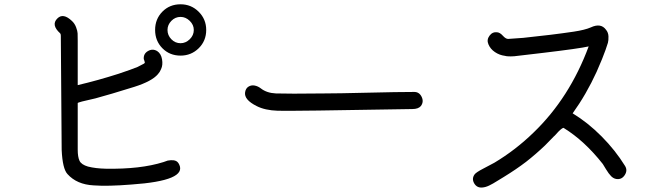

<svg xmlns="http://www.w3.org/2000/svg" viewBox="-20 -837 3040 877"><path d="M797.9 -86.9Q836.9 -11.7 580.1 5.9Q471.7 14.6 408.2 9.8Q331.1 5.9 288.1 -42Q265.6 -66.4 261.7 -152.3L257.8 -673.8Q257.8 -681.6 254.9 -684.6Q211.9 -723.6 242.2 -752.9Q268.6 -779.3 308.6 -741.2Q321.3 -729.5 327.6 -712.4Q334 -695.3 334.5 -684.6Q335 -673.8 335 -650.4V-448.2Q426.8 -469.7 521.5 -500Q580.1 -519.5 608.4 -531.2Q633.8 -543.9 636.7 -545.9Q641.6 -548.8 641.6 -551.3Q641.6 -553.7 639.6 -559.1Q637.7 -564.5 636.7 -567.4Q634.8 -591.8 656.2 -604Q677.7 -616.2 698.2 -603.5Q715.8 -591.8 720.2 -565.9Q724.6 -540 715.8 -521.5Q710.9 -508.8 701.2 -498Q673.8 -465.8 593.8 -440.4Q481.4 -405.3 416 -387.7Q335 -370.1 335 -366.2V-153.3Q335 -120.1 343.3 -102.5Q351.6 -85 381.8 -76.2Q416 -67.4 462.9 -66.4Q621.1 -63.5 726.6 -96.7Q728.5 -97.7 736.3 -100.1Q744.1 -102.5 746.1 -103.5Q778.3 -109.4 791 -96.7Q794.9 -92.8 797.9 -86.9ZM804.7 -817.4Q853.5 -817.4 887.7 -783.2Q921.9 -749 921.9 -700.2Q921.9 -650.4 887.7 -616.7Q853.5 -583 804.7 -583Q754.9 -583 721.7 -616.7Q688.5 -650.4 688.5 -700.2Q688.5 -750 721.7 -783.7Q754.9 -817.4 804.7 -817.4ZM804.7 -639.6Q828.1 -639.6 846.7 -657.7Q865.2 -675.8 865.2 -700.2Q865.2 -723.6 846.7 -741.7Q828.1 -759.8 804.7 -759.8Q780.3 -759.8 762.7 -741.7Q745.1 -723.6 745.1 -700.2Q745.1 -675.8 762.7 -657.7Q780.3 -639.6 804.7 -639.6Z M1870.1 -417Q1894.5 -418 1905.8 -395Q1917 -372.1 1902.3 -352.5Q1890.6 -338.9 1863.3 -338.9Q1312.5 -329.1 1249 -331.1Q1190.4 -333 1152.3 -352.5Q1093.8 -381.8 1099.6 -416Q1102.5 -433.6 1115.2 -441.4Q1127.9 -449.2 1143.1 -446.3Q1158.2 -443.4 1170.9 -433.6Q1198.2 -412.1 1240.2 -410.2Q1294.9 -408.2 1460.9 -410.2Q1521.5 -410.2 1659.2 -413.6Q1796.9 -417 1870.1 -417Z M2835 -79.1Q2847.7 -58.6 2833.5 -37.1Q2819.3 -15.6 2794.9 -19.5Q2782.2 -21.5 2771.5 -32.2Q2760.7 -43 2748 -64Q2735.4 -85 2733.4 -87.9Q2650.4 -193.4 2555.7 -252Q2551.8 -256.8 2530.3 -235.4Q2527.3 -232.4 2520.5 -224.6Q2513.7 -216.8 2509.8 -213.9Q2497.1 -200.2 2469.7 -172.9Q2427.7 -132.8 2382.8 -97.7Q2337.9 -63.5 2282.2 -29.3Q2276.4 -26.4 2253.4 -11.7Q2230.5 2.9 2213.9 10.7Q2197.3 18.6 2182.6 19.5Q2158.2 21.5 2146 0.5Q2133.8 -20.5 2147.5 -40Q2154.3 -49.8 2188.5 -67.4L2238.3 -93.8Q2335.9 -152.3 2418 -232.4Q2582 -390.6 2668.9 -625Q2626 -615.2 2461.9 -595.7Q2338.9 -581.1 2329.1 -580.1Q2297.9 -578.1 2286.1 -582Q2261.7 -585 2240.7 -599.1Q2219.7 -613.3 2210.9 -634.8Q2202.1 -655.3 2215.8 -673.8Q2229.5 -692.4 2251 -689.5Q2263.7 -688.5 2276.9 -673.8Q2290 -659.2 2300.8 -659.2Q2307.6 -659.2 2370.1 -664.1Q2502 -677.7 2600.6 -692.4Q2652.3 -700.2 2678.7 -711.9Q2724.6 -733.4 2748 -701.2Q2758.8 -688.5 2759.3 -670.4Q2759.8 -652.3 2756.8 -641.6Q2753.9 -630.9 2746.1 -609.4Q2734.4 -575.2 2705.1 -508.8Q2658.2 -406.2 2595.7 -319.3Q2665 -277.3 2728 -213.9Q2791 -150.4 2835 -79.1Z"/></svg>

Font: irohamaru Regular
Style: Regular
Weight: 400
Designer: [Source Han Sans]
Ryoko NISHIZUKA  (kana & ideographs); Paul D. Hunt (Latin, Greek & Cyrillic); Wenlong ZHANG  (bopomofo
Version: Version 1.00